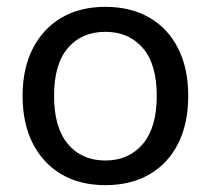

<svg xmlns="http://www.w3.org/2000/svg" viewBox="-20 -532 616 561"><path d="M288 9Q214 9 160 -22.5Q106 -54 76 -112.5Q46 -171 46 -252Q46 -332 76 -390.5Q106 -449 160 -480.5Q214 -512 288 -512Q362 -512 416.5 -480.5Q471 -449 500.5 -390.5Q530 -332 530 -252Q530 -171 500.5 -112.5Q471 -54 416.5 -22.5Q362 9 288 9ZM288 -63Q356 -63 397 -111Q438 -159 438 -252Q438 -345 397 -392Q356 -439 288 -439Q219 -439 178.5 -392Q138 -345 138 -252Q138 -159 178.5 -111Q219 -63 288 -63Z"/></svg>

Font: Mulish ExtraLight Medium
Style: Regular
Weight: 500
Version: Version 3.603